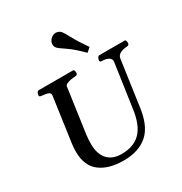

<svg xmlns="http://www.w3.org/2000/svg" viewBox="-221 -1136 1243 1312"><g transform="rotate(-30 400.5 -480.5)"><path d="M376 14.2Q256.8 14.2 188.7 -38.3Q120.6 -90.8 120.6 -201.7Q120.6 -216.8 121.6 -231.4Q122.6 -246.1 124 -257.3L174.3 -614.3Q176.3 -631.3 164.1 -637.9Q151.9 -644.5 135.3 -646.5Q118.7 -648.4 105.2 -650.4Q91.8 -652.3 91.3 -660.2Q91.3 -670.9 96.7 -681.9Q102.1 -692.9 111.8 -692.9H380.9Q388.2 -692.9 390.9 -684.6Q393.6 -676.3 393.6 -668.9Q393.6 -650.9 375 -649.9Q356 -648.9 337.2 -645.5Q318.4 -642.1 305.2 -635.7Q292 -629.4 290.5 -618.7L240.7 -266.1Q238.3 -246.6 237.1 -227.8Q235.8 -209 236.3 -192.9Q236.8 -116.2 274.9 -74Q313 -31.7 384.3 -31.7Q441.4 -31.7 481 -49.3Q520.5 -66.9 545.2 -97.9Q569.8 -128.9 584 -170.4Q598.1 -211.9 604.5 -259.8L654.3 -605Q656.2 -625.5 637.5 -637.5Q618.7 -649.4 584 -649.9Q568.8 -649.9 568.8 -660.2Q568.8 -670.9 574.7 -681.9Q580.6 -692.9 589.8 -692.9H788.6Q796.4 -692.9 798.6 -684.3Q800.8 -675.8 800.8 -669.4Q800.8 -650.4 782.7 -649.9Q749 -647.9 727.1 -636Q705.1 -624 702.1 -600.6L653.3 -257.3Q636.2 -111.3 565.9 -48.6Q495.6 14.2 376 14.2ZM527.8 -747.1Q463.4 -812 417.5 -842.8Q371.6 -873.5 361.3 -883.8Q348.1 -897.9 348.1 -916.5Q348.1 -926.8 352.8 -937.7Q357.4 -948.7 368.2 -958.5Q386.2 -974.6 406.7 -974.6Q419.4 -974.6 429.9 -969.5Q440.4 -964.4 446.8 -957Q456.5 -946.3 483.6 -895.5Q510.7 -844.7 559.6 -775.4Z"/></g></svg>

Font: Gelasio Medium
Style: Italic
Weight: 500
Italic angle: -8.5°
Designer: Eben Sorkin
Foundry: Eben Sorkin
Version: Version 1.008